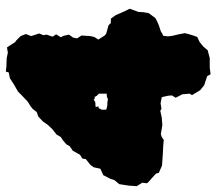

<svg xmlns="http://www.w3.org/2000/svg" viewBox="-90 -591 744 660"><g transform="rotate(-90 282.0 -261.0)"><path d="M379 88 357 91 350 79 319 69 302 55 297 47 285 27 290 19 288 -6 276 -29 284 -42 283 -55 278 -77 257 -81 238 -78 231 -82 208 -77 182 -75 151 -80 141 -77 131 -70 109 -72 88 -73 43 -76 18 -87 15 -97 3 -108 -14 -123 -18 -128 -16 -144 -28 -163 -26 -191 -21 -223 -7 -240 -3 -253 10 -278 32 -288 37 -311 45 -322 65 -338 67 -350 80 -358 94 -383 109 -393 116 -405 130 -417 141 -424 149 -438 169 -454 183 -469 194 -485 211 -501 227 -507 238 -521 247 -528 263 -538 285 -559 297 -571 323 -586 343 -599 363 -603 366 -613 383 -611 412 -610 431 -606 449 -609 459 -594 467 -581 473 -577 488 -562 495 -544 488 -526 497 -498 491 -484 493 -473 486 -452 494 -440 484 -424 489 -414 493 -396 483 -382 480 -368 490 -353 488 -323 485 -309 476 -295 490 -273 496 -268 525 -260 533 -252H548L560 -235L574 -203L582 -187L571 -157L570 -140L567 -122L550 -99L541 -94L525 -87L504 -80L496 -75L489 -72L487 -55L489 -40L494 -19L498 2L495 15L490 31L485 45L468 53L453 65L439 81L412 88ZM251 -264H259L265 -263L272 -262L277 -265L285 -266H290V-293L283 -300L280 -305L279 -308L274 -307L269 -311L265 -308L262 -306L257 -305H251L244 -304L245 -301L246 -294H240L238 -289L235 -284V-268L241 -266L245 -265Z"/></g></svg>

Font: Winky Rough Black
Style: Regular
Weight: 900
Designer: Simon Atzbach
Foundry: typofactur
Version: Version 1.206; ttfautohint (v1.8.4.7-5d5b)